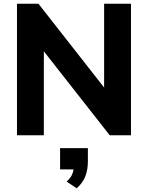

<svg xmlns="http://www.w3.org/2000/svg" viewBox="-20 -725 793 1029"><path d="M71 0V-705H186L538 -256V-705H682V0H568L215 -450V0ZM391 284 337 248Q355 232 363.5 216Q372 200 374 183H302V69H451V140Q451 184 437.5 219.5Q424 255 391 284Z"/></svg>

Font: Nunito Sans ExtraBold
Style: Regular
Weight: 800
Designer: Vernon Adams
Foundry: Vernon Adams
Version: Version 3.101; ttfautohint (v1.8.4.7-5d5b);gftools[0.9.27]